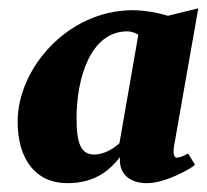

<svg xmlns="http://www.w3.org/2000/svg" viewBox="-20 -794 487 452"><path d="M138.2 -362.8C206.5 -362.8 239.7 -395.5 262.7 -424.3C258.8 -388.7 281.2 -362.8 326.2 -362.8C370.6 -362.8 433.1 -398.9 439 -406.2L422.9 -432.6C407.7 -424.3 400.9 -422.9 395.5 -422.9C390.1 -422.9 386.7 -433.1 389.6 -449.2L446.8 -774.4L375 -756.8C353.5 -763.7 320.3 -770 292 -770C138.2 -769.5 21.5 -631.8 21.5 -507.8C21.5 -418.5 64.5 -362.8 138.2 -362.8ZM201.7 -430.2C170.4 -430.2 160.2 -456.5 160.2 -515.1C160.2 -609.9 192.9 -720.2 279.8 -720.2C288.1 -720.2 297.4 -717.3 305.7 -712.4L261.2 -457C245.6 -442.4 223.6 -430.2 201.7 -430.2Z"/></svg>

Font: Merriweather
Style: Heavy Italic
Weight: 900
Italic angle: -7.5°
Designer: Eben Sorkin
Foundry: Eben Sorkin
Version: Version 1.001